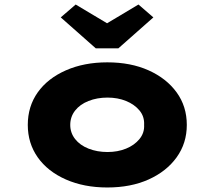

<svg xmlns="http://www.w3.org/2000/svg" viewBox="-20 -820 949 850"><path d="M455 10Q352 10 271.5 -25.5Q191 -61 147 -123.5Q103 -186 103 -267Q103 -349 147 -411Q191 -473 271.5 -508.5Q352 -544 455 -544Q559 -544 638 -508.5Q717 -473 762 -411Q807 -349 807 -267Q807 -186 762 -123.5Q717 -61 638 -25.5Q559 10 455 10ZM456 -147Q501 -147 538 -162Q575 -177 597.5 -204.5Q620 -232 618 -267Q620 -304 597.5 -331Q575 -358 538 -373Q501 -388 456 -388Q410 -388 372 -373Q334 -358 312.5 -330.5Q291 -303 291 -267Q291 -232 312.5 -204.5Q334 -177 372 -162Q410 -147 456 -147ZM404 -606 249 -743 315 -800 469 -708H439L593 -800L659 -743L504 -606Z"/></svg>

Font: Lexend Peta ExtraBold
Style: Regular
Weight: 800
Version: Version 1.007